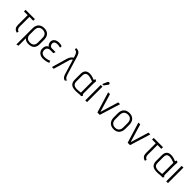

<svg xmlns="http://www.w3.org/2000/svg" viewBox="415 -2441 4394 4394"><g transform="rotate(45 2611.5 -244.5)"><path d="M320 -30C273 -46 254 -83 254 -132V-447H379V-500H78V-447H198V-132C198 -54 229 -9 304 13Z M544 195V-44C580 0 631 10 678 10C801 10 863 -55 863 -172V-307C863 -424 811 -507 677 -507C557 -507 490 -433 490 -315V211ZM807 -165C807 -76 754 -40 678 -40C602 -40 546 -78 546 -165V-314C546 -427 615 -455 676 -455C742 -455 807 -426 807 -313Z M1303 -74C1303 -74 1232 -41 1154 -41C1070 -41 1030 -82 1030 -150C1030 -210 1066 -247 1129 -247H1229L1248 -301H1129C1075 -301 1051 -351 1052 -389C1055 -475 1178 -466 1249 -445V-496C1152 -528 1013 -515 996 -406C987 -348 1019 -295 1049 -279C991 -255 970 -202 975 -132C981 -54 1043 11 1149 11C1241 11 1319 -23 1319 -23Z M1893 -21C1861 -37 1834 -37 1805 -125L1663 -593C1636 -672 1597 -701 1516 -700V-657C1564 -654 1593 -626 1610 -577L1633 -506C1593 -477 1568 -462 1538 -372L1430 0H1487L1593 -361C1606 -406 1615 -438 1650 -457L1754 -113C1772 -54 1791 -5 1856 10Z M2399 -35C2375 -49 2369 -77 2369 -77V-389C2369 -421 2376 -486 2376 -486L2332 -508L2313 -467C2200 -522 2004 -551 2004 -354V-169C2004 29 2177 11 2332 -4C2345 -5 2360 -1 2372 -2ZM2313 -54C2156 -33 2059 -39 2059 -162V-351C2059 -504 2209 -456 2313 -415Z M2564 -538 2633 -630C2643 -644 2638 -670 2616 -677C2599 -682 2580 -676 2571 -656L2520 -538ZM2566 0V-501H2510V0Z M2979 0 3134 -501H3075L2941 -58L2808 -501H2749L2902 0Z M3618 -316C3618 -437 3549 -512 3433 -512C3312 -512 3245 -442 3245 -316V-184C3245 -82 3302 10 3433 10C3565 10 3618 -82 3618 -184ZM3562 -174C3562 -95 3517 -40 3433 -40C3351 -40 3301 -95 3301 -174V-316C3301 -421 3355 -461 3433 -461C3508 -461 3562 -421 3562 -316Z M3958 0 4113 -501H4054L3920 -58L3787 -501H3728L3881 0Z M4466 -30C4419 -46 4400 -83 4400 -132V-447H4525V-500H4224V-447H4344V-132C4344 -54 4375 -9 4450 13Z M5031 -35C5007 -49 5001 -77 5001 -77V-389C5001 -421 5008 -486 5008 -486L4964 -508L4945 -467C4832 -522 4636 -551 4636 -354V-169C4636 29 4809 11 4964 -4C4977 -5 4992 -1 5004 -2ZM4945 -54C4788 -33 4691 -39 4691 -162V-351C4691 -504 4841 -456 4945 -415Z M5186 0V-501H5130V0Z"/></g></svg>

Font: Advent Pro
Style: Regular
Weight: 400
Designer: Andreas Kalpakidis
Foundry: Andreas Kalpakidis
Version: Version 2.002 2008